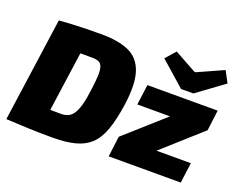

<svg xmlns="http://www.w3.org/2000/svg" viewBox="-120 -973 1478 1197"><g transform="rotate(20 619.0 -374.5)"><path d="M389 -700Q501 -700 571 -668.5Q641 -637 667.5 -558Q694 -479 674 -337Q659 -234 635 -166Q611 -98 571 -60Q531 -22 470 -6Q409 10 321 10Q230 10 155 7Q80 4 11 0L114 -154Q148 -150 204 -148.5Q260 -147 318 -147Q344 -147 364 -155Q384 -163 399.5 -185Q415 -207 426.5 -247.5Q438 -288 446 -353Q454 -411 455.5 -448Q457 -485 450.5 -506Q444 -527 427.5 -535Q411 -543 382 -543Q344 -543 311 -543Q278 -543 248.5 -543.5Q219 -544 192 -544L108 -690Q147 -693 192 -695.5Q237 -698 287 -699Q337 -700 389 -700ZM325 -690 228 0H11L108 -690ZM965 -366 1215 -365 957 -134 706 -135ZM1186 -135 1168 0H690L707 -135ZM1231 -500 1214 -365H747L765 -500ZM1191 -755 1231 -680 1052 -549H970L807 -693L865 -759L1012 -678H1020Z"/></g></svg>

Font: Exo 2 Black
Style: Italic
Weight: 900
Italic angle: -8°
Designer: Natanael Gama
Foundry: Natanael Gama
Version: Version 2.010